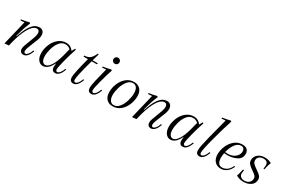

<svg xmlns="http://www.w3.org/2000/svg" viewBox="88 -1695 4046 2745"><g transform="rotate(30 2111.0 -322.5)"><path d="M369 -16Q388 -16 410 -41.5Q432 -67 448 -114L464 -110Q442 -47 413 -17.5Q384 12 352 12Q322 12 306 -5Q290 -22 290 -56Q290 -75 299.5 -104.5Q309 -134 331 -189Q357 -254 369 -291.5Q381 -329 381 -357Q381 -382 369 -396.5Q357 -411 335 -411Q301 -411 262.5 -373.5Q224 -336 183.5 -244.5Q143 -153 108 0L38 6L136 -398L72 -393L71 -410Q140 -419 200 -435L214 -425Q187 -363 168 -304.5Q149 -246 130 -172H138L154 -216Q190 -315 228.5 -365.5Q267 -416 299 -430Q331 -444 363 -444Q399 -444 420 -420Q441 -396 441 -354Q441 -325 427.5 -285.5Q414 -246 388 -185Q365 -129 354.5 -99.5Q344 -70 344 -49Q344 -34 350.5 -25Q357 -16 369 -16Z M895 -16Q914 -16 936 -41.5Q958 -67 974 -114L990 -110Q968 -47 939 -17.5Q910 12 878 12Q846 12 831 -6Q816 -24 816 -63Q816 -78 821 -111H816Q780 -40 744 -14Q708 12 672 12Q625 12 593.5 -29.5Q562 -71 562 -142Q562 -211 590.5 -281Q619 -351 674.5 -397.5Q730 -444 805 -444Q841 -444 871.5 -427.5Q902 -411 922 -381L953 -435L967 -425Q932 -321 901 -202Q870 -83 870 -49Q870 -34 876.5 -25Q883 -16 895 -16ZM856 -269Q865 -299 871 -329L886 -386Q851 -420 803 -420Q746 -420 706.5 -371Q667 -322 647.5 -253.5Q628 -185 628 -130Q628 -74 646.5 -46Q665 -18 696 -18Q738 -18 781 -83Q824 -148 856 -269Z M1246 -396Q1167 -113 1167 -49Q1167 -34 1173.5 -25Q1180 -16 1192 -16Q1211 -16 1233 -41.5Q1255 -67 1271 -114L1287 -110Q1265 -47 1236 -17.5Q1207 12 1175 12Q1143 12 1128 -6Q1113 -24 1113 -63Q1113 -124 1184 -396H1110L1115 -415Q1170 -415 1204 -441.5Q1238 -468 1269 -538L1283 -528L1251 -415H1337L1332 -396Z M1484 -398 1420 -393 1419 -410Q1488 -419 1548 -435L1562 -425Q1527 -321 1496 -202Q1465 -83 1465 -49Q1465 -34 1471.5 -25Q1478 -16 1490 -16Q1509 -16 1531 -41.5Q1553 -67 1569 -114L1585 -110Q1563 -47 1534 -17.5Q1505 12 1473 12Q1441 12 1426 -6Q1411 -24 1411 -63Q1411 -97 1431 -184Q1451 -271 1484 -398ZM1549 -630Q1570 -630 1584.5 -615.5Q1599 -601 1599 -580Q1599 -559 1584.5 -544.5Q1570 -530 1549 -530Q1528 -530 1513.5 -544.5Q1499 -559 1499 -580Q1499 -601 1513.5 -615.5Q1528 -630 1549 -630Z M1922 -444Q1987 -444 2025 -403Q2063 -362 2063 -288Q2063 -220 2035 -150Q2007 -80 1953 -34Q1899 12 1825 12Q1759 12 1721 -29Q1683 -70 1683 -145Q1683 -213 1711.5 -282.5Q1740 -352 1794 -398Q1848 -444 1922 -444ZM1746 -134Q1746 -75 1768.5 -42.5Q1791 -10 1829 -10Q1883 -10 1922 -60Q1961 -110 1980.5 -178.5Q2000 -247 2000 -300Q2000 -358 1978 -390Q1956 -422 1918 -422Q1864 -422 1825 -372.5Q1786 -323 1766 -254.5Q1746 -186 1746 -134Z M2475 -16Q2494 -16 2516 -41.5Q2538 -67 2554 -114L2570 -110Q2548 -47 2519 -17.5Q2490 12 2458 12Q2428 12 2412 -5Q2396 -22 2396 -56Q2396 -75 2405.5 -104.5Q2415 -134 2437 -189Q2463 -254 2475 -291.5Q2487 -329 2487 -357Q2487 -382 2475 -396.5Q2463 -411 2441 -411Q2407 -411 2368.5 -373.5Q2330 -336 2289.5 -244.5Q2249 -153 2214 0L2144 6L2242 -398L2178 -393L2177 -410Q2246 -419 2306 -435L2320 -425Q2293 -363 2274 -304.5Q2255 -246 2236 -172H2244L2260 -216Q2296 -315 2334.5 -365.5Q2373 -416 2405 -430Q2437 -444 2469 -444Q2505 -444 2526 -420Q2547 -396 2547 -354Q2547 -325 2533.5 -285.5Q2520 -246 2494 -185Q2471 -129 2460.5 -99.5Q2450 -70 2450 -49Q2450 -34 2456.5 -25Q2463 -16 2475 -16Z M3001 -16Q3020 -16 3042 -41.5Q3064 -67 3080 -114L3096 -110Q3074 -47 3045 -17.5Q3016 12 2984 12Q2952 12 2937 -6Q2922 -24 2922 -63Q2922 -78 2927 -111H2922Q2886 -40 2850 -14Q2814 12 2778 12Q2731 12 2699.5 -29.5Q2668 -71 2668 -142Q2668 -211 2696.5 -281Q2725 -351 2780.5 -397.5Q2836 -444 2911 -444Q2947 -444 2977.5 -427.5Q3008 -411 3028 -381L3059 -435L3073 -425Q3038 -321 3007 -202Q2976 -83 2976 -49Q2976 -34 2982.5 -25Q2989 -16 3001 -16ZM2962 -269Q2971 -299 2977 -329L2992 -386Q2957 -420 2909 -420Q2852 -420 2812.5 -371Q2773 -322 2753.5 -253.5Q2734 -185 2734 -130Q2734 -74 2752.5 -46Q2771 -18 2802 -18Q2844 -18 2887 -83Q2930 -148 2962 -269Z M3276 -16Q3295 -16 3317 -41.5Q3339 -67 3355 -114L3371 -110Q3349 -47 3320 -17.5Q3291 12 3259 12Q3227 12 3212 -6Q3197 -24 3197 -63Q3197 -110 3241.5 -288Q3286 -466 3328 -620L3264 -615L3263 -632Q3332 -641 3392 -657L3406 -647Q3364 -524 3307.5 -313.5Q3251 -103 3251 -49Q3251 -34 3257.5 -25Q3264 -16 3276 -16Z M3543 -206Q3535 -163 3535 -131Q3535 -74 3556 -43Q3577 -12 3615 -12Q3662 -12 3700 -40Q3738 -68 3760 -120L3776 -116Q3752 -55 3706.5 -21.5Q3661 12 3611 12Q3547 12 3508 -30Q3469 -72 3469 -147Q3469 -214 3498 -283Q3527 -352 3582 -398Q3637 -444 3710 -444Q3763 -444 3789.5 -418.5Q3816 -393 3816 -350Q3816 -274 3748 -238.5Q3680 -203 3592 -203Q3565 -203 3543 -206ZM3547 -226Q3568 -223 3586 -223Q3642 -223 3681.5 -243.5Q3721 -264 3740.5 -295Q3760 -326 3760 -357Q3760 -384 3745.5 -402Q3731 -420 3705 -420Q3647 -420 3606.5 -363Q3566 -306 3547 -226Z M4062 -235Q4108 -205 4131 -180.5Q4154 -156 4154 -121Q4154 -57 4104.5 -22.5Q4055 12 3985 12Q3915 12 3862 -21Q3867 -31 3877.5 -69.5Q3888 -108 3894 -139L3911 -136Q3904 -95 3904 -78Q3904 -48 3926.5 -28.5Q3949 -9 3988 -9Q4034 -9 4063.5 -35Q4093 -61 4093 -103Q4093 -129 4074.5 -148Q4056 -167 4018 -192Q3972 -223 3948 -248.5Q3924 -274 3924 -314Q3924 -350 3943.5 -379.5Q3963 -409 3998.5 -426.5Q4034 -444 4082 -444Q4115 -444 4138 -437.5Q4161 -431 4174 -425Q4187 -419 4191 -417Q4186 -406 4174.5 -367Q4163 -328 4157 -293L4140 -296Q4146 -328 4146 -356Q4146 -387 4126.5 -403.5Q4107 -420 4072 -420Q4030 -420 4003 -398Q3976 -376 3976 -339Q3976 -308 3997 -286.5Q4018 -265 4062 -235Z"/></g></svg>

Font: Arapey
Style: Italic
Weight: 400
Italic angle: -12°
Designer: Eduardo Rodriguez Tunni
Foundry: Eduardo Rodriguez Tunni
Version: Version 3.000